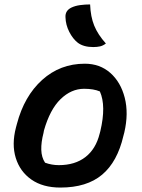

<svg xmlns="http://www.w3.org/2000/svg" viewBox="-20 -834 640 865"><path d="M362 -547Q430 -547 477 -505.5Q524 -464 542 -393.5Q560 -323 540 -237L536 -222Q509 -105 440 -47Q371 11 252 11Q173 11 121.5 -25Q70 -61 51 -122.5Q32 -184 52 -260L56 -275Q89 -401 170 -474Q251 -547 362 -547ZM359 -434Q301 -434 253 -387.5Q205 -341 178 -246L176 -235Q165 -193 166 -159Q167 -125 183 -101Q213 -90 245 -90Q318 -90 365 -126.5Q412 -163 429 -232L432 -243Q459 -357 430 -422Q402 -434 359 -434ZM386 -814Q388 -759 404.5 -718.5Q421 -678 457 -638Q444 -628 430.5 -625Q417 -622 400 -622Q357 -622 331 -641Q308 -659 292 -690.5Q276 -722 275 -756Q273 -786 302 -800Q319 -808 341 -811Q363 -814 386 -814Z"/></svg>

Font: Recursive Sn Csl St SmB
Style: Italic
Weight: 600
Italic angle: -15°
Version: Version 1.079;hotconv 1.0.112;makeotfexe 2.5.65598; ttfautoh